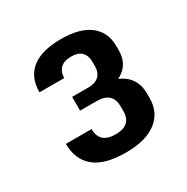

<svg xmlns="http://www.w3.org/2000/svg" viewBox="-96 -870 517 531"><g transform="rotate(-30 162.5 -605.0)"><path d="M163 -424Q95 -424 62.5 -451Q30 -478 30 -528H112Q112 -505 124.5 -493.5Q137 -482 163 -482Q213 -482 213 -527V-542Q213 -565 200.5 -576.5Q188 -588 163 -588H110V-632H163Q184 -632 195.5 -643Q207 -654 207 -673V-689Q207 -708 196 -719Q185 -730 163 -730Q140 -730 128.5 -718.5Q117 -707 117 -688H38Q38 -736 69.5 -761Q101 -786 163 -786Q223 -786 254.5 -761.5Q286 -737 286 -693V-678Q286 -640 258.5 -619.5Q231 -599 182 -599V-622Q236 -622 265 -600Q294 -578 294 -536V-522Q294 -476 260 -450Q226 -424 163 -424Z"/></g></svg>

Font: Pathway Extreme SemiCondensed Medium
Style: Regular
Weight: 500
Width: 4
Version: Version 1.001;gftools[0.9.26]